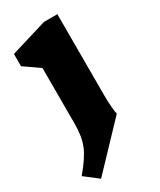

<svg xmlns="http://www.w3.org/2000/svg" viewBox="-208 -631 805 965"><g transform="rotate(-30 195.0 -149.0)"><path d="M310 20 78 264 0 204Q60 133 80.5 83Q101 33 101 -41V-365L12 -427V-498L223 -562H301V-99Q301 -59 303.5 -25.5Q306 8 310 20Z"/></g></svg>

Font: Inknut Antiqua Black
Style: Regular
Weight: 900
Designer: Claus Eggers Sørensen
Foundry: Claus Eggers Sørensen
Version: Version 1.003; ttfautohint (v1.8.2) -l 8 -r 50 -G 200 -x 14 